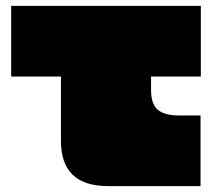

<svg xmlns="http://www.w3.org/2000/svg" viewBox="-20 -587 720 652"><path d="M18 -567H662V-327H493V-280Q493 -235 515 -215Q537 -195 588 -195H661V45H347Q187 45 187 -108V-327H18Z"/></svg>

Font: ChangwonDangamAsac Bold
Style: Regular
Weight: 700
Designer: Choi Chi-young, Lee Youngbeen, Kim Jungjin, Yoon Jihee, Han Dohee
Foundry: YoonDesign Inc.
Version: Version 1.010;Build 20210623